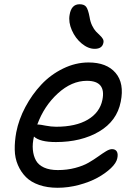

<svg xmlns="http://www.w3.org/2000/svg" viewBox="-20 -827 629 900"><path d="M423.8 -598.1Q393.1 -598.1 363 -623Q333 -647.9 316.7 -685.5Q300.3 -723.1 306.2 -756.8Q314 -807.1 353 -807.1Q374.5 -807.1 383.8 -795.2Q393.1 -783.2 399.9 -747.1Q403.3 -724.6 411.9 -707Q420.4 -689.5 429.9 -679.4Q439.5 -669.4 448.2 -661.4Q457 -653.3 461.9 -645Q466.8 -636.7 464.8 -627Q459.5 -598.1 423.8 -598.1ZM250 53.2Q201.7 53.2 163.6 40Q125.5 26.9 101.8 3.2Q78.1 -20.5 64 -53.2Q49.8 -85.9 49.1 -124.8Q48.3 -163.6 56.2 -207Q67.9 -267.1 98.9 -325.4Q129.9 -383.8 173.6 -430.4Q217.3 -477.1 275.6 -505.6Q334 -534.2 395 -534.2Q480 -534.2 521.7 -485.4Q563.5 -436.5 545.9 -350.1Q528.3 -259.8 444.6 -210.4Q360.8 -161.1 242.2 -161.1Q166.5 -161.1 139.2 -187Q131.3 -153.8 134 -125Q136.7 -96.2 148.4 -75Q160.2 -53.7 186.3 -41.7Q212.4 -29.8 251 -29.8Q294.4 -29.8 332.3 -39.8Q370.1 -49.8 395.3 -64.5Q420.4 -79.1 440.4 -93.5Q460.4 -107.9 476.8 -117.9Q493.2 -127.9 504.9 -127.9Q521 -127.9 527.6 -116.7Q534.2 -105.5 529.8 -85Q525.4 -63 500 -38.8Q474.6 -14.6 437.5 5.9Q400.4 26.4 350.1 39.8Q299.8 53.2 250 53.2ZM161.1 -243.2Q167.5 -243.2 193.8 -238Q220.2 -232.9 243.2 -232.9Q335 -232.9 391.4 -266.1Q447.8 -299.3 460 -358.9Q478 -448.2 387.2 -448.2Q315.9 -448.2 251.2 -389.2Q186.5 -330.1 154.8 -243.2Z"/></svg>

Font: Shantell Sans Irregular Bouncy
Style: Italic
Weight: 400
Italic angle: -11.31°
Designer: Stephen Nixon, Anya Danilova, Shantell Martin
Foundry: Arrow Type
Version: Version 1.006;[9816181b4]